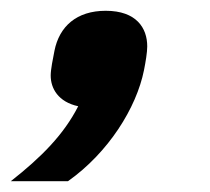

<svg xmlns="http://www.w3.org/2000/svg" viewBox="-63 -189 390 356"><path d="M133 -169C79 -169 47 -140 38 -95C35 -80 31 -60 31 -49C31 -25 45 0 82 8C55 61 13 103 -43 147H63C138 94 190 11 204 -59C207 -74 210 -92 210 -103C210 -137 190 -169 133 -169Z"/></svg>

Font: LVC Sans
Style: Bold Italic
Weight: 700
Italic angle: -11.31°
Designer: Mike Abbink, Paul van der Laan, Pieter van Rosmalen
Foundry: Bold Monday
Version: Version 3.0